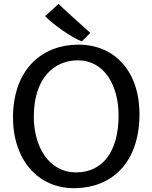

<svg xmlns="http://www.w3.org/2000/svg" viewBox="-20 -987 806 1015"><path d="M412.6 -768.1 457.5 -813C454.1 -815.9 292.5 -960.4 290 -966.8L218.8 -901.9C256.3 -859.4 365.2 -784.7 412.6 -768.1ZM379.9 7.8C569.8 3.9 712.4 -124 717.3 -371.6C721.7 -602.1 591.8 -751 394.5 -751C206.1 -751 53.7 -625 48.8 -377C44.4 -151.9 174.3 12.2 379.9 7.8ZM383.3 -75.7C234.9 -75.7 158.7 -215.8 158.7 -370.1C158.7 -573.7 265.6 -668 391.1 -668C533.7 -668 606.9 -532.7 606.9 -377C606.9 -180.7 518.6 -75.7 383.3 -75.7Z"/></svg>

Font: Merriweather Sans
Style: Regular
Weight: 400
Designer: Eben Sorkin ( eben@eyebytes.com )
Foundry: Eben Sorkin
Version: Version 1.003